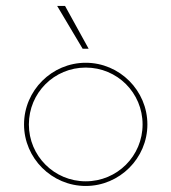

<svg xmlns="http://www.w3.org/2000/svg" viewBox="-20 -615 574 643"><path d="M256.8 -451.7H276.9L197.8 -595.2H171.4ZM267.1 7.8C380.4 7.8 473.6 -85 473.6 -198.2C473.6 -312 380.4 -404.8 267.1 -404.8C153.8 -404.8 60.5 -312 60.5 -198.2C60.5 -85 153.8 7.8 267.1 7.8ZM267.1 -7.8C161.6 -7.8 76.7 -92.8 76.7 -198.2C76.7 -304.2 161.6 -388.7 267.1 -388.7C372.6 -388.7 457.5 -304.2 457.5 -198.2C457.5 -92.8 372.6 -7.8 267.1 -7.8Z"/></svg>

Font: Now Thin
Style: Regular
Weight: 100
Designer: Alfredo Marco Pradil
Foundry: Alfredo Marco Pradil
Version: Version 1.200;hotconv 1.0.109;makeotfexe 2.5.65596